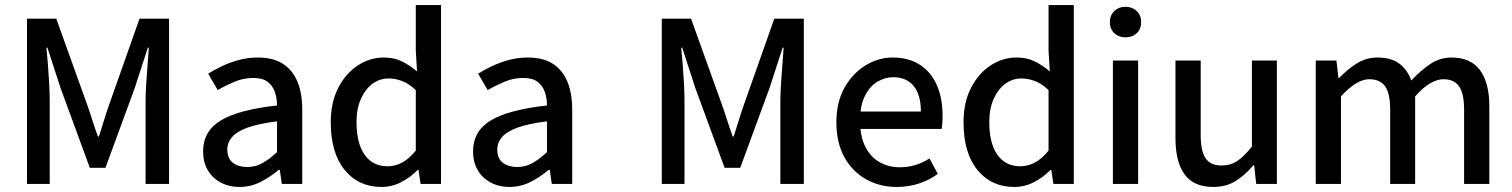

<svg xmlns="http://www.w3.org/2000/svg" viewBox="-20 -729 5994 761"><path d="M87 0V-655H203L323 -321Q335 -288 345.5 -254.5Q356 -221 368 -188H372Q383 -221 393 -254.5Q403 -288 415 -321L533 -655H650V0H557V-329Q557 -359 559.5 -397Q562 -435 565 -473Q568 -511 570 -540H566L514 -380L398 -64H336L220 -380L168 -540H164Q167 -511 170 -473Q173 -435 175 -397Q177 -359 177 -329V0Z M929 12Q888 12 855 -5.5Q822 -23 803.5 -54.5Q785 -86 785 -129Q785 -209 855 -251.5Q925 -294 1078 -311Q1078 -340 1069.5 -364.5Q1061 -389 1041 -404.5Q1021 -420 984 -420Q945 -420 909.5 -405Q874 -390 843 -372L805 -437Q831 -453 861.5 -467.5Q892 -482 927.5 -491.5Q963 -501 1002 -501Q1063 -501 1101.5 -476Q1140 -451 1159 -405Q1178 -359 1178 -294V0H1097L1089 -56H1085Q1052 -28 1013 -8Q974 12 929 12ZM960 -67Q992 -67 1020 -82.5Q1048 -98 1078 -126V-248Q1005 -239 962 -223.5Q919 -208 900 -186Q881 -164 881 -137Q881 -100 903.5 -83.5Q926 -67 960 -67Z M1492 12Q1401 12 1346 -55.5Q1291 -123 1291 -244Q1291 -323 1320.5 -380.5Q1350 -438 1398 -469.5Q1446 -501 1501 -501Q1542 -501 1572.5 -486Q1603 -471 1633 -446L1628 -527V-709H1728V0H1647L1639 -55H1635Q1608 -27 1571 -7.5Q1534 12 1492 12ZM1516 -70Q1547 -70 1574.5 -85Q1602 -100 1628 -132V-372Q1600 -398 1573.5 -408Q1547 -418 1520 -418Q1485 -418 1456.5 -397Q1428 -376 1410.5 -337Q1393 -298 1393 -245Q1393 -162 1425 -116Q1457 -70 1516 -70Z M1999 12Q1958 12 1925 -5.5Q1892 -23 1873.5 -54.5Q1855 -86 1855 -129Q1855 -209 1925 -251.5Q1995 -294 2148 -311Q2148 -340 2139.5 -364.5Q2131 -389 2111 -404.5Q2091 -420 2054 -420Q2015 -420 1979.5 -405Q1944 -390 1913 -372L1875 -437Q1901 -453 1931.5 -467.5Q1962 -482 1997.5 -491.5Q2033 -501 2072 -501Q2133 -501 2171.5 -476Q2210 -451 2229 -405Q2248 -359 2248 -294V0H2167L2159 -56H2155Q2122 -28 2083 -8Q2044 12 1999 12ZM2030 -67Q2062 -67 2090 -82.5Q2118 -98 2148 -126V-248Q2075 -239 2032 -223.5Q1989 -208 1970 -186Q1951 -164 1951 -137Q1951 -100 1973.5 -83.5Q1996 -67 2030 -67Z M2603 0V-655H2719L2839 -321Q2851 -288 2861.5 -254.5Q2872 -221 2884 -188H2888Q2899 -221 2909 -254.5Q2919 -288 2931 -321L3049 -655H3166V0H3073V-329Q3073 -359 3075.5 -397Q3078 -435 3081 -473Q3084 -511 3086 -540H3082L3030 -380L2914 -64H2852L2736 -380L2684 -540H2680Q2683 -511 2686 -473Q2689 -435 2691 -397Q2693 -359 2693 -329V0Z M3533 12Q3467 12 3412.5 -18.5Q3358 -49 3326.5 -106.5Q3295 -164 3295 -244Q3295 -324 3327 -381Q3359 -438 3410 -469.5Q3461 -501 3518 -501Q3582 -501 3626.5 -472Q3671 -443 3693.5 -391Q3716 -339 3716 -270Q3716 -255 3715 -241Q3714 -227 3712 -218H3370L3369 -287H3630Q3630 -353 3601.5 -388Q3573 -423 3520 -423Q3488 -423 3457.5 -405Q3427 -387 3407.5 -347.5Q3388 -308 3389 -245Q3390 -184 3411.5 -144Q3433 -104 3468.5 -85Q3504 -66 3546 -66Q3579 -66 3608.5 -75Q3638 -84 3664 -101L3697 -40Q3665 -16 3623.5 -2Q3582 12 3533 12Z M4000 12Q3909 12 3854 -55.5Q3799 -123 3799 -244Q3799 -323 3828.5 -380.5Q3858 -438 3906 -469.5Q3954 -501 4009 -501Q4050 -501 4080.5 -486Q4111 -471 4141 -446L4136 -527V-709H4236V0H4155L4147 -55H4143Q4116 -27 4079 -7.5Q4042 12 4000 12ZM4024 -70Q4055 -70 4082.5 -85Q4110 -100 4136 -132V-372Q4108 -398 4081.5 -408Q4055 -418 4028 -418Q3993 -418 3964.5 -397Q3936 -376 3918.5 -337Q3901 -298 3901 -245Q3901 -162 3933 -116Q3965 -70 4024 -70Z M4391 0V-489H4491V0ZM4441 -581Q4414 -581 4396.5 -597.5Q4379 -614 4379 -642Q4379 -668 4396.5 -685Q4414 -702 4441 -702Q4468 -702 4485.5 -685Q4503 -668 4503 -642Q4503 -614 4485.5 -597.5Q4468 -581 4441 -581Z M4789 12Q4711 12 4675 -38Q4639 -88 4639 -181V-489H4739V-194Q4739 -130 4758.5 -101.5Q4778 -73 4822 -73Q4857 -73 4884 -91Q4911 -109 4942 -148V-489H5041V0H4959L4951 -74H4948Q4915 -35 4877.5 -11.5Q4840 12 4789 12Z M5195 0V-489H5277L5285 -420H5288Q5320 -454 5357.5 -477.5Q5395 -501 5439 -501Q5494 -501 5526 -477Q5558 -453 5574 -410Q5610 -449 5648.5 -475Q5687 -501 5733 -501Q5809 -501 5846 -451Q5883 -401 5883 -308V0H5783V-295Q5783 -359 5763 -387Q5743 -415 5701 -415Q5676 -415 5648 -398.5Q5620 -382 5589 -347V0H5490V-295Q5490 -359 5470 -387Q5450 -415 5407 -415Q5357 -415 5295 -347V0Z"/></svg>

Font: Mada Medium
Style: Regular
Weight: 500
Designer: Khaled Hosny
Version: Version 1.5